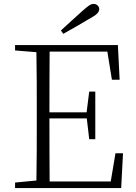

<svg xmlns="http://www.w3.org/2000/svg" viewBox="-20 -951 686 971"><path d="M299.8 -779.8 288.1 -796.9Q315.9 -822.3 343.3 -847.4Q370.6 -872.6 396 -895Q418.5 -915 430.4 -923.1Q442.4 -931.2 453.1 -931.2Q464.8 -931.2 473.4 -923.6Q481.9 -916 481.9 -904.8Q481.9 -893.1 470.7 -881.8Q459.5 -870.6 430.2 -855Q398.4 -836.4 365.7 -817.1Q333 -797.9 299.8 -779.8ZM564 -175.8H602.1L592.8 0H56.2V-27.8L164.1 -38.1Q165.5 -110.8 165.8 -184.8Q166 -258.8 166 -333V-390.1Q166 -464.8 165.8 -539.1Q165.5 -613.3 164.1 -687L56.2 -695.8V-723.1H576.2L585 -547.9H545.9L522.9 -689.9H231Q230.5 -618.2 230.2 -542.2Q230 -466.3 230 -382.8H418L431.2 -487.8H461.9V-247.1H431.2L418.9 -352.1H230Q230 -262.2 230.2 -184.3Q230.5 -106.4 231 -33.2H540Z"/></svg>

Font: Source Han Serif CN ExtraLight
Style: Regular
Weight: 250
Designer: Ryoko NISHIZUKA  (kana & ideographs); Frank Grießhammer (Latin, Greek & Cyrillic); Wenlong ZHANG  (bopomofo); Sandoll Co
Foundry: Adobe Systems Incorporated
Version: Version 1.001;PS 1.001;hotconv 16.6.54;makeotf.lib2.5.65590